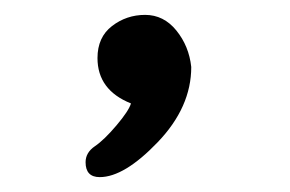

<svg xmlns="http://www.w3.org/2000/svg" viewBox="-20 -128 390 258"><path d="M114 110Q95 110 95 90Q95 77 107.5 68.5Q120 60 136.5 40.5Q153 21 156 11Q111 -7 111 -50Q111 -78 130.5 -93Q150 -108 175 -108Q200 -108 217 -87Q234 -66 237 -38Q237 16 192 63Q147 110 114 110Z"/></svg>

Font: LXGW WenKai Medium
Style: Regular
Weight: 500
Designer: LXGW / Fontworks Inc.
Foundry: LXGW / Fontworks Inc.
Version: Version 1.501; October 10, 2024